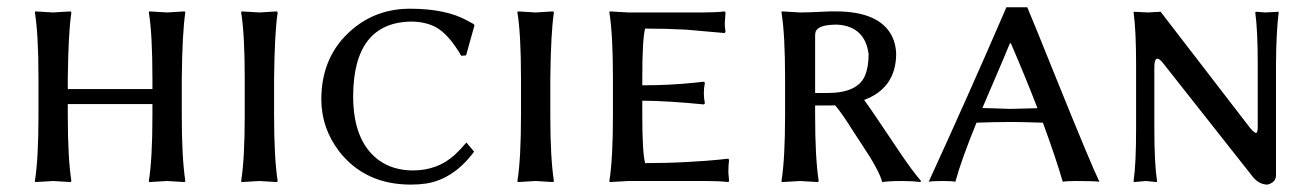

<svg xmlns="http://www.w3.org/2000/svg" viewBox="-20 -494 3584 524"><path d="M396 -280.8Q396 -399.9 386.2 -460L387.2 -462.9Q389.2 -462.9 436 -460Q436 -460 483.9 -462.9L485.8 -460Q477.5 -405.8 476.1 -280.8V-179.2Q476.1 -63 485.8 0L483.9 2.9Q481.9 2.9 436 0Q436 0 387.2 2.9L386.2 0Q396 -61 396 -179.2V-210H165V-179.2Q165 -63 174.8 0L172.9 2.9Q170.9 2.9 125 0Q125 0 76.2 2.9L75.2 0Q85 -61 85 -179.2V-280.8Q85 -399.9 75.2 -460L76.2 -462.9Q78.1 -462.9 125 -460Q125 -460 172.9 -462.9L174.8 -460Q166.5 -405.8 165 -280.8V-251H396Z M647.9 -280.8Q647.9 -399.9 638.2 -460L639.2 -462.9Q641.1 -462.9 688 -460Q688 -460 735.8 -462.9L737.8 -460Q729.5 -405.8 728 -280.8V-179.2Q728 -63 737.8 0L735.8 2.9Q733.9 2.9 688 0Q688 0 639.2 2.9L638.2 0Q647.9 -61 647.9 -179.2Z M1102.1 -435.1Q944.8 -432.6 943.8 -231.9Q943.8 -107.9 1014.2 -56.6Q1052.2 -29.3 1106 -28.8Q1173.8 -28.8 1219.7 -70.3Q1235.4 -84.5 1252.9 -105L1273.9 -80.1Q1218.3 -5.4 1143.6 6.8Q1123.5 9.8 1101.1 9.8Q976.6 9.8 905.8 -80.6Q857.4 -144 856.9 -222.2Q856.9 -343.3 942.9 -415Q1008.8 -470.2 1099.1 -470.2Q1197.3 -470.2 1255.9 -437.5Q1271.5 -428.7 1272.9 -428.2L1274.9 -424.8L1252 -342.8L1238.8 -341.8Q1204.1 -401.4 1168.5 -420.4Q1139.2 -435.1 1102.1 -435.1Z M1401.9 -280.8Q1401.9 -399.9 1392.1 -460L1393.1 -462.9Q1395 -462.9 1441.9 -460Q1441.9 -460 1489.7 -462.9L1491.7 -460Q1483.4 -405.8 1481.9 -280.8V-179.2Q1481.9 -63 1491.7 0L1489.7 2.9Q1487.8 2.9 1441.9 0Q1441.9 0 1393.1 2.9L1392.1 0Q1401.9 -61 1401.9 -179.2Z M1694.8 -460H1897.9Q1934.1 -460 1958 -462.9L1960 -460Q1958 -431.6 1958 -429.2Q1958 -422.4 1960 -408.2L1958 -403.8Q1958 -403.8 1852.1 -413.1Q1797.4 -416 1740.7 -416Q1732.9 -388.7 1732.9 -279.8V-261.2Q1810.1 -261.2 1878.4 -268.6Q1890.1 -270 1900.9 -271L1903.8 -268.1Q1900.9 -253.9 1900.9 -240.2Q1900.9 -225.6 1903.8 -211.9L1900.9 -209Q1801.8 -218.8 1732.9 -219.2V-180.2Q1732.9 -77.6 1740.7 -48.8Q1800.8 -48.8 1857.4 -52Q1914.1 -55.2 1940.9 -58.1L1967.8 -61L1969.7 -57.1Q1967.8 -41 1967.8 -25.9Q1967.8 -20 1968.8 -12.5Q1969.7 -4.9 1969.7 0L1967.8 2.9Q1943.4 0 1907.7 0H1694.8L1644 2.9L1643.1 0Q1652.8 -61 1652.8 -179.2V-280.8Q1652.8 -399.9 1643.1 -460L1644 -462.9Q1646 -462.9 1694.8 -460Z M2350.6 -346.2Q2340.8 -422.4 2264.6 -426.8Q2210.4 -426.8 2205.6 -405.8Q2204.6 -401.4 2204.6 -397V-240.2H2237.8Q2319.8 -240.2 2340.3 -286.6Q2350.6 -310.5 2350.6 -346.2ZM2259.3 -206.5Q2250.5 -206.1 2241.7 -206.1H2204.6V-179.2Q2204.6 -63 2214.4 0L2212.4 2.9Q2210.4 2.9 2163.6 0L2113.8 2.9L2112.8 0Q2122.6 -61 2122.6 -179.2V-280.8Q2122.6 -399.9 2112.8 -460L2113.8 -462.9Q2115.7 -462.9 2163.6 -460Q2184.6 -460 2222.2 -461.9Q2249.5 -463.4 2260.7 -462.9Q2381.3 -462.9 2415 -394Q2425.3 -372.1 2425.8 -346.2Q2424.8 -253.4 2338.4 -221.2Q2353 -202.1 2435.5 -78.6Q2470.7 -26.4 2493.7 0L2491.7 2.9Q2471.7 0 2442.4 0Q2405.3 0 2387.7 2.9Q2379.4 -29.3 2332.5 -99.1Q2324.7 -110.4 2310.5 -132.8Q2277.8 -185.1 2259.3 -206.5Z M2645 -159.2Q2602.5 -54.7 2587.4 2Q2577.6 0 2554.7 0Q2523.9 0 2514.6 2Q2625.5 -239.7 2726.6 -474.1H2783.7Q2808.1 -415.5 2864.3 -275.9Q2958 -43.9 2980.5 2Q2967.8 0 2916.5 0Q2892.1 0 2880.4 2Q2862.3 -61 2826.2 -159.2Q2767.1 -161.1 2739.7 -161.1Q2696.8 -161.1 2645 -159.2ZM2811.5 -198.7Q2779.8 -280.8 2738.8 -376H2736.3Q2729 -358.4 2713.4 -321.3Q2678.2 -239.7 2661.1 -199.2Q2671.4 -199.2 2695.8 -198.2Q2725.1 -197.3 2736.3 -196.8Q2769.5 -197.3 2811.5 -198.7Z M3080.6 -316.9Q3080.6 -412.1 3073.7 -460L3074.7 -461.9Q3076.7 -461.9 3112.3 -460Q3112.3 -460 3147.5 -461.9L3391.6 -145Q3407.2 -126 3410.6 -133.3Q3412.6 -138.2 3412.6 -147V-316.9Q3412.6 -412.1 3405.8 -460L3407.7 -461.9Q3409.7 -461.9 3433.6 -460L3469.7 -461.9V-460Q3462.9 -405.8 3462.4 -316.9V-15.1Q3462.4 1 3444.3 8.3Q3440.4 9.8 3436.5 9.8Q3416 8.3 3400.4 -9.8L3151.4 -325.2Q3131.3 -347.2 3130.4 -313V-143.1Q3130.4 -47.9 3137.7 0L3136.7 2.9Q3134.8 2.9 3107.4 0L3074.7 2.9L3073.7 0Q3080.6 -45.4 3080.6 -143.1Z"/></svg>

Font: Linux Biolinum Capitals O
Style: Small Caps
Weight: 400
Designer: Philipp H. Poll
Foundry: Philipp H. Poll
Version: Version 1.0.4